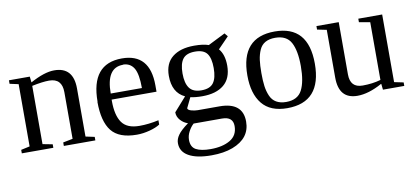

<svg xmlns="http://www.w3.org/2000/svg" viewBox="-68 -743 2579 1188"><g transform="rotate(-10 1221.5 -148.5)"><path d="M348 -327Q348 -414 267 -414Q226 -414 159 -400V-34L221 -22V0H23V-22L78 -34V-425L23 -437V-459H154L158 -422Q247 -471 309 -471Q429 -471 429 -336V-34L485 -22V0H287V-22L348 -34Z M539 -233H540Q540 -471 734 -471Q910 -471 910 -271V-231H628V-222Q628 -132 660 -86.5Q692 -41 770 -41Q828 -41 891 -55V-28Q867 -12 825.5 -1Q784 10 745 10Q633 10 586 -49.5Q539 -109 539 -233ZM734 -432V-431Q629 -431 629 -269H825Q825 -357 803 -394Q780 -432 734 -432Z M1188 -471H1189Q1245 -471 1279 -459L1387 -513L1404 -492L1336 -422Q1369 -384 1369 -314Q1369 -234 1320.5 -194Q1272 -154 1185 -154Q1142 -154 1110 -161L1079 -97Q1080 -86 1101 -80Q1122 -74 1142 -74H1278Q1424 -74 1424 47Q1424 152 1311 195Q1255 216 1178 216Q1084 216 1034 187Q985 159 985 106Q985 80 1003 55Q1020 30 1068 -5Q1042 -13 1022 -35Q1002 -57 1002 -85L1079 -172Q1002 -208 1002 -314Q1002 -392 1051.5 -431.5Q1101 -471 1188 -471ZM1179 177Q1254 177 1301.5 149Q1349 121 1349 62Q1349 3 1280 3H1102Q1084 19 1070 45Q1056 71 1056 98Q1056 143 1087.5 160Q1119 177 1179 177ZM1186 -191Q1240 -191 1262 -221.5Q1284 -252 1284 -314Q1284 -376 1262.5 -405Q1241 -434 1187 -434Q1133 -434 1110.5 -404.5Q1088 -375 1088 -314Q1088 -253 1110.5 -222Q1133 -191 1186 -191Z M1694 -471Q1905 -471 1905 -232Q1905 10 1690 10Q1584 10 1532.5 -53.5Q1481 -117 1481 -232Q1481 -471 1694 -471ZM1817 -232Q1817 -329 1789.5 -380.5Q1762 -432 1690 -432Q1653 -432 1628 -418Q1603 -404 1590.5 -375.5Q1578 -347 1573.5 -313.5Q1569 -280 1569 -232Q1569 -183 1573.5 -149.5Q1578 -116 1590.5 -87Q1603 -58 1628 -43.5Q1653 -29 1690 -29Q1762 -29 1789.5 -81.5Q1817 -134 1817 -232Z M2288 -37H2286Q2201 10 2131 10Q2014 10 2014 -125V-425L1955 -437V-459H2095V-131Q2095 -47 2173 -47Q2235 -47 2287 -62V-425L2218 -437V-459H2368V-34L2426 -22V0H2292Z"/></g></svg>

Font: Libra Serif Modern
Style: Regular
Weight: 400
Designer: Stefan Peev, Context Ltd
Foundry: Stefan Peev, Context Ltd
Version: Version 1.000